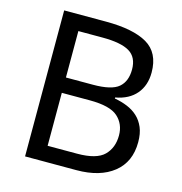

<svg xmlns="http://www.w3.org/2000/svg" viewBox="-106 -810 862 907"><g transform="rotate(15 325.0 -357.0)"><path d="M301 -714Q435 -714 503.5 -674Q572 -634 572 -537Q572 -474 537 -432.5Q502 -391 436 -379V-374Q470 -368 499 -356Q528 -344 549.5 -324Q571 -304 583.5 -274.5Q596 -245 596 -203Q596 -106 529.5 -53Q463 0 348 0H97V-714ZM187 -335V-76H331Q426 -76 463 -113Q500 -150 500 -210Q500 -266 461.5 -300.5Q423 -335 324 -335ZM319 -410Q410 -410 444.5 -439.5Q479 -469 479 -527Q479 -587 437.5 -612Q396 -637 305 -637H187V-410Z"/></g></svg>

Font: BC Sans
Style: Regular
Weight: 400
Designer: Monotype Design Team
Province of B.C.
Foundry: Monotype Imaging Inc.
Version: Version 2.000;GOOG;noto-source:20170915:90ef993387c0